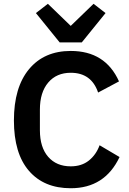

<svg xmlns="http://www.w3.org/2000/svg" viewBox="-20 -978 681 1010"><path d="M293.9 -754.9 168.9 -909.2 231.9 -958 352.1 -841.8 472.2 -958 535.2 -909.2 410.2 -754.9ZM352.1 12.2Q211.4 12.2 132.3 -79.3Q53.2 -170.9 53.2 -344.2Q53.2 -518.6 132.8 -614.3Q212.4 -710 352.1 -710Q534.2 -710 606 -549.8L496.1 -491.2Q460.9 -595.2 352.1 -595.2Q277.3 -595.2 233.6 -543.7Q189.9 -492.2 189.9 -401.9V-293Q189.9 -203.1 233.4 -153.1Q276.9 -103 352.1 -103Q409.2 -103 447.3 -133.3Q485.4 -163.6 503.9 -213.9L608.9 -151.9Q531.2 12.2 352.1 12.2Z"/></svg>

Font: Anuphan SemiBold
Style: Bold
Weight: 600
Designer: Mike Abbink, Paul van der Laan, Pieter van Rosmalen, Mint Tantisuwanna
Foundry: Bold Monday; Cadson Demak
Version: Version 3.002;hotconv 1.0.109;makeotfexe 2.5.65596